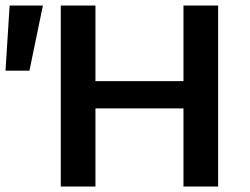

<svg xmlns="http://www.w3.org/2000/svg" viewBox="-36 -678 908 698"><path d="M-1 -658H120L71 -421H-16ZM757 -658V0H631V-284H311V0H185V-658H311V-383H631V-658Z"/></svg>

Font: Ysabeau Infant
Style: Bold
Weight: 700
Designer: Christian Thalmann (Catharsis Fonts)
Version: Version 0.003